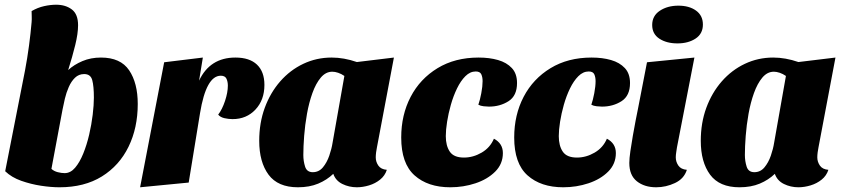

<svg xmlns="http://www.w3.org/2000/svg" viewBox="-20 -774 3577 814"><path d="M232 20Q197 20 154 13.5Q111 7 70 -7.5Q29 -22 2 -48L86 -475Q96 -528 103 -580.5Q110 -633 114 -680Q115 -692 114.5 -704Q114 -716 114 -727Q140 -742 167 -748Q194 -754 218 -754Q258 -754 284.5 -734Q311 -714 311 -667Q311 -632 299 -583Q287 -534 269 -477Q294 -500 329.5 -515Q365 -530 408 -530Q491 -530 527.5 -476Q564 -422 564 -333Q564 -232 525 -152Q486 -72 412 -26Q338 20 232 20ZM254 -40Q279 -40 298.5 -63Q318 -86 333 -123Q348 -160 358 -203Q368 -246 373 -287.5Q378 -329 378 -360Q378 -409 371 -434.5Q364 -460 337 -460Q314 -460 298 -444.5Q282 -429 271.5 -405Q261 -381 255 -355.5Q249 -330 245 -309L198 -58Q209 -48 225 -44Q241 -40 254 -40Z M574 20 676 -510 840 -530 824 -432Q870 -530 978 -530Q1038 -530 1069.5 -500Q1101 -470 1101 -414Q1101 -350 1063 -309.5Q1025 -269 966 -269Q949 -269 931.5 -273Q914 -277 905 -288Q922 -310 934 -346Q946 -382 946 -411Q946 -428 940 -440.5Q934 -453 916 -453Q854 -453 828 -294L780 0Z M1243 20Q1158 20 1118.5 -33.5Q1079 -87 1079 -177Q1079 -253 1102.5 -317Q1126 -381 1168 -429Q1210 -477 1266 -503.5Q1322 -530 1386 -530Q1438 -530 1493 -511L1650 -530L1578 -149Q1576 -140 1574.5 -128Q1573 -116 1573 -107Q1573 -88 1584 -72Q1595 -56 1620 -54Q1612 -29 1591.5 -12.5Q1571 4 1544.5 12Q1518 20 1493 20Q1460 20 1431.5 6Q1403 -8 1393 -37Q1366 -11 1329 4.5Q1292 20 1243 20ZM1306 -44Q1332 -44 1349 -64.5Q1366 -85 1376 -114Q1386 -143 1390 -169L1440 -452Q1427 -461 1413.5 -465.5Q1400 -470 1389 -470Q1361 -470 1340 -445Q1319 -420 1304.5 -379.5Q1290 -339 1281.5 -291.5Q1273 -244 1269.5 -198Q1266 -152 1266 -117Q1266 -91 1273.5 -67.5Q1281 -44 1306 -44Z M1889 20Q1794 20 1737.5 -30.5Q1681 -81 1681 -191Q1681 -287 1721 -363.5Q1761 -440 1835 -485Q1909 -530 2009 -530Q2055 -530 2091.5 -519.5Q2128 -509 2150 -485.5Q2172 -462 2172 -422Q2172 -368 2136 -345Q2100 -322 2053 -322Q2044 -322 2030.5 -323.5Q2017 -325 2008 -330Q2015 -350 2020.5 -379Q2026 -408 2026 -430Q2026 -447 2020.5 -459Q2015 -471 1997 -471Q1973 -471 1953 -451Q1933 -431 1917.5 -399Q1902 -367 1891.5 -330Q1881 -293 1875.5 -258Q1870 -223 1870 -197Q1870 -156 1887 -131Q1904 -106 1947 -106Q1986 -106 2022 -127Q2058 -148 2074 -186Q2112 -166 2112 -125Q2112 -79 2079.5 -46.5Q2047 -14 1996 3Q1945 20 1889 20Z M2368 20Q2273 20 2216.5 -30.5Q2160 -81 2160 -191Q2160 -287 2200 -363.5Q2240 -440 2314 -485Q2388 -530 2488 -530Q2534 -530 2570.5 -519.5Q2607 -509 2629 -485.5Q2651 -462 2651 -422Q2651 -368 2615 -345Q2579 -322 2532 -322Q2523 -322 2509.5 -323.5Q2496 -325 2487 -330Q2494 -350 2499.5 -379Q2505 -408 2505 -430Q2505 -447 2499.5 -459Q2494 -471 2476 -471Q2452 -471 2432 -451Q2412 -431 2396.5 -399Q2381 -367 2370.5 -330Q2360 -293 2354.5 -258Q2349 -223 2349 -197Q2349 -156 2366 -131Q2383 -106 2426 -106Q2465 -106 2501 -127Q2537 -148 2553 -186Q2591 -166 2591 -125Q2591 -79 2558.5 -46.5Q2526 -14 2475 3Q2424 20 2368 20Z M2852 -590Q2806 -590 2775.5 -610Q2745 -630 2745 -668Q2745 -707 2777.5 -728.5Q2810 -750 2856 -750Q2902 -750 2931 -729Q2960 -708 2960 -670Q2960 -631 2929 -610.5Q2898 -590 2852 -590ZM2762 20Q2712 20 2680 -5.5Q2648 -31 2648 -83Q2648 -102 2652.5 -133Q2657 -164 2663 -198.5Q2669 -233 2675 -264Q2681 -295 2685 -314L2723 -510L2924 -530L2850 -149Q2849 -141 2847 -129Q2845 -117 2845 -107Q2845 -88 2856 -72Q2867 -56 2892 -54Q2880 -16 2841.5 2Q2803 20 2762 20Z M3115 20Q3030 20 2990.5 -33.5Q2951 -87 2951 -177Q2951 -253 2974.5 -317Q2998 -381 3040 -429Q3082 -477 3138 -503.5Q3194 -530 3258 -530Q3310 -530 3365 -511L3522 -530L3450 -149Q3448 -140 3446.5 -128Q3445 -116 3445 -107Q3445 -88 3456 -72Q3467 -56 3492 -54Q3484 -29 3463.5 -12.5Q3443 4 3416.5 12Q3390 20 3365 20Q3332 20 3303.5 6Q3275 -8 3265 -37Q3238 -11 3201 4.5Q3164 20 3115 20ZM3178 -44Q3204 -44 3221 -64.5Q3238 -85 3248 -114Q3258 -143 3262 -169L3312 -452Q3299 -461 3285.5 -465.5Q3272 -470 3261 -470Q3233 -470 3212 -445Q3191 -420 3176.5 -379.5Q3162 -339 3153.5 -291.5Q3145 -244 3141.5 -198Q3138 -152 3138 -117Q3138 -91 3145.5 -67.5Q3153 -44 3178 -44Z"/></svg>

Font: Sansita Swashed ExtraBold
Style: Regular
Weight: 800
Designer: Pablo Cosgaya
Foundry: Omnibus-Type
Version: Version 1.003; ttfautohint (v1.8.3)